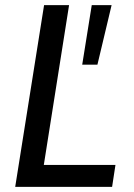

<svg xmlns="http://www.w3.org/2000/svg" viewBox="-20 -725 521 745"><path d="M39 0 151 -705H248L150 -85H428L415 0ZM299 -474 336 -705H413L358 -474Z"/></svg>

Font: Nunito Sans 10pt Condensed SemiBold
Style: Italic
Weight: 600
Width: 3
Italic angle: -9°
Designer: Vernon Adams
Foundry: Vernon Adams
Version: Version 3.101;gftools[0.9.27]